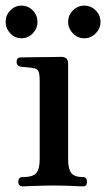

<svg xmlns="http://www.w3.org/2000/svg" viewBox="-25 -662 377 682"><path d="M56 0Q40 0 40 -16Q40 -33 56 -33Q92 -33 104 -47.5Q116 -62 116 -96V-374Q116 -401 111 -410Q106 -419 92 -420Q85 -422 70 -423Q55 -424 48 -425Q34 -428 34 -442Q34 -458 49 -458Q52 -458 72.5 -458.5Q93 -459 118.5 -459Q144 -459 165 -459.5Q186 -460 192 -460Q217 -460 217 -437V-96Q217 -62 228 -47.5Q239 -33 270 -33Q284 -33 284 -16Q284 0 270 0Q263 0 244.5 -1Q226 -2 204.5 -2.5Q183 -3 166 -3Q149 -3 126 -2.5Q103 -2 83 -1Q63 0 56 0ZM274 -526Q251 -526 234 -543.5Q217 -561 217 -584Q217 -608 234 -625Q251 -642 274 -642Q298 -642 315 -625Q332 -608 332 -584Q332 -561 315 -543.5Q298 -526 274 -526ZM51 -526Q28 -526 11.5 -543.5Q-5 -561 -5 -584Q-5 -608 11.5 -625Q28 -642 51 -642Q75 -642 91.5 -625Q108 -608 108 -584Q108 -561 91.5 -543.5Q75 -526 51 -526Z"/></svg>

Font: Zen Old Mincho
Style: Bold
Weight: 700
Designer: Yoshimichi Ohira
Foundry: Positype
Version: Version 1.500